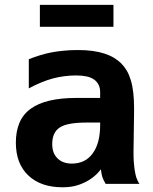

<svg xmlns="http://www.w3.org/2000/svg" viewBox="-20 -770 642 804"><path d="M147 -749.5H455.1V-657.7H147ZM241.2 14.2Q196.8 14.2 160.9 2Q125 -10.3 98.6 -35.2Q46.4 -84.5 46.4 -172.9Q46.4 -219.7 61.3 -255.4Q76.2 -291 108.4 -314.5Q170.4 -359.9 300.3 -359.9H399.4V-383.8Q399.4 -401.9 392.8 -415Q386.2 -428.2 374.5 -436.5Q361.8 -445.8 342.5 -450Q323.2 -454.1 297.9 -454.1Q274.4 -454.1 249.8 -450.9Q225.1 -447.8 201.2 -441.4Q177.7 -435.1 152.3 -424.6Q127 -414.1 100.6 -399.9V-522Q121.1 -530.3 146.7 -538.3Q172.4 -546.4 196.8 -550.8Q216.8 -554.7 245.6 -557.6Q274.4 -560.5 306.6 -560.5Q340.8 -560.5 368.4 -556.6Q396 -552.7 418.2 -545.4Q440.4 -538.1 457.3 -527.8Q474.1 -517.6 486.8 -505.4Q500 -492.2 510.3 -475.1Q520.5 -458 527.6 -434.8Q534.7 -411.6 538.1 -382.1Q541.5 -352.5 541.5 -314.5Q541.5 -305.2 541.3 -290Q541 -274.9 540.8 -256.8Q540.5 -238.8 540.3 -219.5Q540 -200.2 539.8 -183.1Q539.6 -166 539.3 -152.8Q539.1 -139.6 539.1 -133.8Q539.1 -123.5 539.3 -113.3Q539.6 -103 540 -96.2Q541 -86.4 541.7 -76.9Q542.5 -67.4 543.5 -61Q544.9 -51.3 546.9 -42.2Q548.8 -33.2 550.3 -28.3Q552.7 -21 556.4 -13.2Q560.1 -5.4 564 0H422.4Q418 -7.3 414.3 -15.1Q410.6 -22.9 408.7 -28.3Q407.2 -33.2 405.3 -42.2Q403.3 -51.3 402.3 -61Q375.5 -25.4 333 -5.4Q312.5 4.4 290.8 9.3Q269 14.2 241.2 14.2ZM281.2 -85Q308.6 -85 330.6 -95.5Q352.5 -106 368.2 -127.9Q399.4 -169.9 399.4 -247.1V-256.8H342.3Q261.7 -256.8 230.5 -236.3Q198.7 -215.8 198.7 -167Q198.7 -147 204.1 -132.6Q209.5 -118.2 220.7 -106.9Q242.7 -85 281.2 -85Z"/></svg>

Font: Hack
Style: Bold
Weight: 700
Monospace: yes
Designer: Christopher Simpkins
Foundry: Christopher Simpkins
Version: Version 2.017